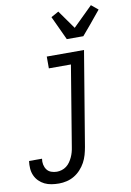

<svg xmlns="http://www.w3.org/2000/svg" viewBox="-154 -835 766 1122"><g transform="rotate(-10 229.0 -274.0)"><path d="M104 223Q81 223 59 219.5Q37 216 18.5 207Q0 198 -15 183Q-30 168 -38.5 148.5Q-47 129 -48.5 107Q-50 85 -47 63H30Q27 81 30.5 98Q34 115 43.5 128Q53 141 69 147Q85 153 103 153Q117 153 132 148.5Q147 144 159.5 134.5Q172 125 181 112Q190 99 196.5 85Q203 71 207 56.5Q211 42 213 28L292 -450H161V-520H382L289 39Q285 62 278.5 85Q272 108 260.5 129Q249 150 232 168.5Q215 187 194 199.5Q173 212 149.5 217.5Q126 223 104 223ZM294 -600 228 -742 273 -767 351 -657 467 -771 507 -738 442 -659 392 -600Z"/></g></svg>

Font: Iosevka Algr
Style: Italic
Weight: 400
Italic angle: -9°
Monospace: yes
Designer: Belleve Invis
Foundry: Belleve Invis
Version: Version 26.0.2; ttfautohint (v1.8.3)